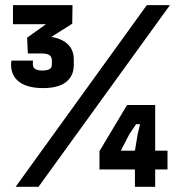

<svg xmlns="http://www.w3.org/2000/svg" viewBox="-20 -717 675 737"><path d="M145 -378.9Q86.9 -378.9 55.2 -401.6Q23.4 -424.3 22.5 -467.3Q22.5 -470.7 22.7 -474.9Q22.9 -479 23.9 -484.4H106.9Q105.5 -476.6 106.4 -467.8Q107.4 -446.3 142.6 -446.3Q177.7 -446.3 178.7 -465.8Q178.7 -471.2 179.2 -477.1Q179.7 -482.9 178.7 -488.8Q177.7 -511.7 140.1 -511.7H86.9L84 -572.3L156.2 -624H29.8V-697.3H258.3L257.3 -626L176.8 -575.2Q216.3 -569.3 239.5 -547.9Q262.7 -526.4 263.2 -490.2V-466.3Q262.7 -424.8 233.2 -401.9Q203.6 -378.9 145 -378.9ZM127.9 0H40L543.5 -697.3H632.3ZM467.8 -314H575.7V-138.7H623V-66.4H575.7V0H498V-66.4H361.8V-136.7ZM443.8 -138.7H498L508.3 -201.2L517.6 -240.2H502.4L476.1 -201.2Z"/></svg>

Font: Agdasima
Style: Bold
Weight: 700
Width: 3
Designer: The DocRepair Project, Patric King
Foundry: Google
Version: Version 2.002